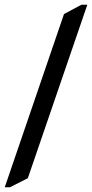

<svg xmlns="http://www.w3.org/2000/svg" viewBox="-86 -749 387 807"><path d="M31 0 -44 38H-66L183 -690L256 -729H281Z"/></svg>

Font: Pirata One
Style: Regular
Weight: 400
Designer: Rodrigo Fuenzalida, Nicolas Massi
Foundry: Rodrigo Fuenzalida, Nicolas Massi
Version: Version 1.001